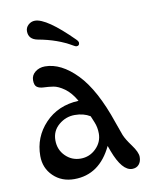

<svg xmlns="http://www.w3.org/2000/svg" viewBox="-76 -700 611 764"><g transform="rotate(-10 229.5 -318.0)"><path d="M397 6Q356 6 324 -79L316 -101Q265 6 163 6Q112 6 78.5 -26.5Q45 -59 45 -108Q45 -184 97 -239Q149 -294 233 -298Q213 -333 188.5 -350.5Q164 -368 144 -371Q124 -374 106.5 -374.5Q89 -375 79 -382Q69 -389 69 -409.5Q69 -430 85.5 -443Q102 -456 125 -456Q190 -456 253 -391Q316 -326 363 -187L382 -134Q389 -116 411.5 -85.5Q434 -55 434 -36Q434 -17 424 -5.5Q414 6 397 6ZM290 -156Q290 -181 281 -202.5Q272 -224 270 -229Q244 -245 208 -245Q172 -245 143.5 -221Q115 -197 115 -159Q115 -121 140.5 -95.5Q166 -70 202 -70Q238 -70 264 -95.5Q290 -121 290 -156ZM275 -525Q275 -513 263 -513Q259 -513 251 -518Q194 -552 116 -566Q79 -573 79 -606Q79 -621 90.5 -631.5Q102 -642 117 -642Q164 -642 267 -539Q275 -531 275 -525Z"/></g></svg>

Font: Macondo Swash Caps
Style: Regular
Weight: 400
Designer: John Vargas Beltran
Foundry: John Vargas Beltran
Version: Version 2.001